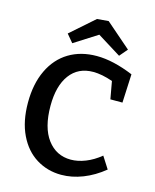

<svg xmlns="http://www.w3.org/2000/svg" viewBox="-135 -1019 907 1121"><g transform="rotate(15 318.5 -458.5)"><path d="M599 -89Q539 -40 473.5 -14.5Q408 11 344 11Q261 11 193.5 -30.5Q126 -72 87 -153Q48 -234 48 -347Q48 -460 87.5 -543Q127 -626 199 -669.5Q271 -713 367 -713Q466 -713 589 -662L581 -489H508L489 -595Q423 -618 371 -618Q280 -618 230 -550.5Q180 -483 180 -363Q180 -231 233.5 -160Q287 -89 375 -89Q417 -89 463 -107Q509 -125 553 -161ZM380 -928 532 -796 491 -748 348 -837 208 -748 168 -796 311 -922Z"/></g></svg>

Font: Bitter Pro SemiBold
Style: Regular
Weight: 600
Designer: Sol Matas, and Bitter project Authors
Foundry: Sol Matas
Version: Version 1.010